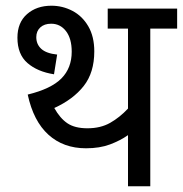

<svg xmlns="http://www.w3.org/2000/svg" viewBox="-20 -652 640 672"><path d="M506 -552V0H428V-179Q401 -160 365 -146.5Q329 -133 281 -133Q202 -133 149.5 -180.5Q97 -228 77 -321Q159 -341 195 -377.5Q231 -414 231 -471Q231 -517 211 -543Q191 -569 159 -569Q135 -569 121 -556Q107 -543 107 -522Q107 -497 124.5 -481Q142 -465 180 -461L169 -392Q111 -401 76 -431.5Q41 -462 41 -520Q41 -573 74.5 -602.5Q108 -632 160 -632Q199 -632 233.5 -614Q268 -596 289 -560Q310 -524 310 -472Q310 -398 273 -351Q236 -304 170 -274Q190 -238 216 -220.5Q242 -203 286 -203Q332 -203 365.5 -222Q399 -241 428 -272V-552H357V-622H600V-552Z"/></svg>

Font: Noto Sans SemiCondensed
Style: Regular
Weight: 400
Width: 4
Designer: Monotype Design Team
Foundry: Monotype Imaging Inc.
Version: Version 2.013; ttfautohint (v1.8.4.7-5d5b)